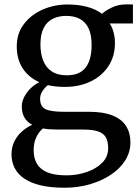

<svg xmlns="http://www.w3.org/2000/svg" viewBox="-20 -588 641 876"><path d="M274.5 268.5Q212 268.5 166.2 257.8Q120.5 247 91 227Q61.5 207 47 178.8Q32.5 150.5 32.5 115.5Q32.5 83.5 45.5 57.2Q58.5 31 80 11.8Q101.5 -7.5 127 -18.5Q103.5 -31 91.5 -51.8Q79.5 -72.5 79.5 -102Q79.5 -124.5 90.5 -145.8Q101.5 -167 119.5 -184.8Q137.5 -202.5 159.5 -213Q109.5 -235.5 83 -277Q56.5 -318.5 56.5 -376Q56.5 -436.5 89.8 -479.2Q123 -522 175.8 -544.8Q228.5 -567.5 287.5 -567.5Q337.5 -567.5 377.5 -556.8Q417.5 -546 445.5 -525Q456.5 -536.5 487.2 -552.2Q518 -568 556 -568H586.5V-481H480.5Q488 -470 493.2 -456Q498.5 -442 501.5 -426Q504.5 -410 504.5 -392.5Q504.5 -331.5 474.8 -286.2Q445 -241 393.2 -216.2Q341.5 -191.5 275.5 -191.5Q254.5 -191.5 235.2 -193.5Q216 -195.5 198.5 -199.5Q183.5 -187.5 173.2 -171.5Q163 -155.5 163 -137.5Q163 -101.5 187.8 -89.8Q212.5 -78 272 -78H386.5Q451.5 -78 493.2 -61.2Q535 -44.5 555 -13.2Q575 18 575 61.5Q575 106 551.5 143.5Q528 181 486.2 209Q444.5 237 390.2 252.8Q336 268.5 274.5 268.5ZM283.5 212Q331.5 212 374.8 197.2Q418 182.5 445.8 155Q473.5 127.5 473.5 88Q473.5 60.5 464.5 41.5Q455.5 22.5 430.8 12.8Q406 3 358 3H239Q221.5 3 205.2 1.8Q189 0.5 175.5 -2Q156 15 144.8 39.8Q133.5 64.5 133.5 97.5Q133.5 133 148.2 158.8Q163 184.5 195.8 198.2Q228.5 212 283.5 212ZM285 -244.5Q344 -244.5 371 -280Q398 -315.5 398 -382.5Q398 -428 384.8 -457.2Q371.5 -486.5 345.8 -501Q320 -515.5 282 -515.5Q248 -515.5 221.2 -502.5Q194.5 -489.5 179.5 -460.8Q164.5 -432 164.5 -385Q164.5 -344 176.8 -312.2Q189 -280.5 215.8 -262.5Q242.5 -244.5 285 -244.5Z"/></svg>

Font: Merriweather 24pt
Style: Regular
Weight: 400
Designer: Eben Sorkin
Foundry: Eben Sorkin
Version: Version 2.100